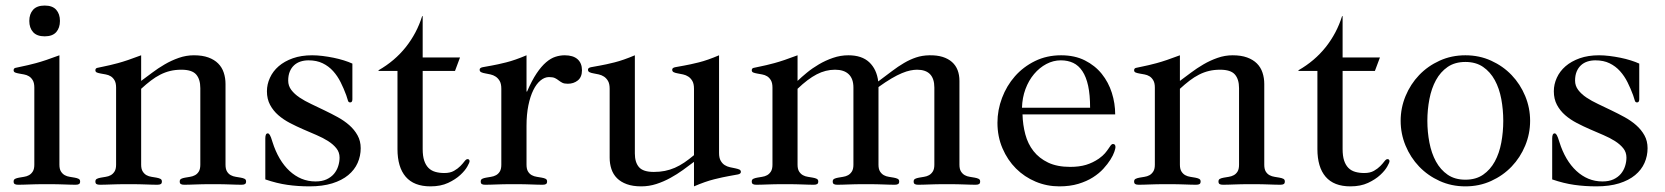

<svg xmlns="http://www.w3.org/2000/svg" viewBox="-20 -660 5966 688"><path d="M140.1 -529.8Q112.3 -529.8 98.6 -544.9Q85 -560.1 85 -585Q85 -609.9 98.6 -625Q112.3 -640.1 140.1 -640.1Q168 -640.1 181.4 -625Q194.8 -609.9 194.8 -585Q194.8 -560.1 181.4 -544.9Q168 -529.8 140.1 -529.8ZM192.9 -69.8Q192.9 -54.2 198.5 -45.4Q204.1 -36.6 212.2 -32.2Q220.2 -27.8 230 -26.4Q239.7 -24.9 247.8 -23.4Q255.9 -22 261.5 -19.3Q267.1 -16.6 267.1 -9.8Q267.1 -2.9 263.2 -0.5Q259.3 2 251 2Q241.7 2 232.2 1.7Q222.7 1.5 210.9 1Q199.2 0.5 183.8 0.2Q168.5 0 147.9 0Q127.4 0 112.1 0.2Q96.7 0.5 85 1Q73.2 1.5 63.7 1.7Q54.2 2 44.9 2Q36.6 2 32.7 -0.5Q28.8 -2.9 28.8 -9.8Q28.8 -16.6 34.4 -19.3Q40 -22 48.1 -23.4Q56.2 -24.9 65.9 -26.4Q75.7 -27.8 83.7 -32.2Q91.8 -36.6 97.4 -45.4Q103 -54.2 103 -69.8V-346.2Q103 -362.8 97.4 -372.3Q91.8 -381.8 83.7 -386.7Q75.7 -391.6 65.9 -393.3Q56.2 -395 48.1 -396.5Q40 -397.9 34.4 -400.1Q28.8 -402.3 28.8 -408.2Q28.8 -415 34.9 -416.7Q41 -418.5 58.8 -421.9Q76.7 -425.3 108.9 -433.8Q141.1 -442.4 192.9 -461.9Z M485.8 -370.1Q503.9 -383.3 525.1 -399.4Q546.4 -415.5 570.3 -429.4Q594.2 -443.4 620.6 -452.6Q647 -461.9 674.8 -461.9Q705.1 -461.9 726.6 -454.1Q748 -446.3 761.7 -432.6Q775.4 -418.9 781.7 -399.9Q788.1 -380.9 788.1 -358.9V-69.8Q788.1 -54.2 793.5 -45.4Q798.8 -36.6 807.1 -32.2Q815.4 -27.8 825 -26.4Q834.5 -24.9 842.8 -23.4Q851.1 -22 856.4 -19.3Q861.8 -16.6 861.8 -9.8Q861.8 -2.9 857.9 -0.5Q854 2 845.7 2Q836.4 2 826.9 1.7Q817.4 1.5 805.7 1Q793.9 0.5 778.6 0.2Q763.2 0 742.7 0Q722.2 0 707 0.2Q691.9 0.5 680.2 1Q668.5 1.5 658.9 1.7Q649.4 2 640.1 2Q631.8 2 627.9 -0.5Q624 -2.9 624 -9.8Q624 -16.6 629.4 -19.3Q634.8 -22 643.1 -23.4Q651.4 -24.9 660.9 -26.4Q670.4 -27.8 678.7 -32.2Q687 -36.6 692.4 -45.4Q697.8 -54.2 697.8 -69.8V-344.2Q697.8 -376 682.9 -393.1Q668 -410.2 629.9 -410.2Q608.4 -410.2 590.1 -405.8Q571.8 -401.4 554.4 -392.6Q537.1 -383.8 520.5 -371.1Q503.9 -358.4 485.8 -341.8V-69.8Q485.8 -54.2 491.5 -45.4Q497.1 -36.6 505.1 -32.2Q513.2 -27.8 522.9 -26.4Q532.7 -24.9 540.8 -23.4Q548.8 -22 554.4 -19.3Q560.1 -16.6 560.1 -9.8Q560.1 -2.9 556.2 -0.5Q552.2 2 543.9 2Q534.7 2 525.1 1.7Q515.6 1.5 503.9 1Q492.2 0.5 476.8 0.2Q461.4 0 440.9 0Q420.4 0 405 0.2Q389.6 0.5 377.9 1Q366.2 1.5 356.7 1.7Q347.2 2 337.9 2Q329.6 2 325.7 -0.5Q321.8 -2.9 321.8 -9.8Q321.8 -16.6 327.4 -19.3Q333 -22 341.1 -23.4Q349.1 -24.9 358.9 -26.4Q368.7 -27.8 376.7 -32.2Q384.8 -36.6 390.4 -45.4Q396 -54.2 396 -69.8V-346.2Q396 -362.8 390.4 -372.3Q384.8 -381.8 376.7 -386.7Q368.7 -391.6 358.9 -393.3Q349.1 -395 341.1 -396.5Q333 -397.9 327.4 -400.1Q321.8 -402.3 321.8 -408.2Q321.8 -415 328.1 -416.7Q334.5 -418.5 352.5 -421.9Q370.6 -425.3 402.6 -433.8Q434.6 -442.4 485.8 -461.9Z M936.5 -333Q936.5 -357.9 947.3 -381.3Q958 -404.8 978.5 -422.6Q999 -440.4 1029.3 -451.2Q1059.6 -461.9 1098.6 -461.9Q1115.7 -461.9 1135.7 -459.5Q1155.8 -457 1175 -453.1Q1194.3 -449.2 1212.2 -443.6Q1230 -438 1242.7 -432.1V-304.2Q1242.7 -293 1234.9 -293Q1228.5 -293 1226.8 -299.6Q1225.1 -306.2 1220.7 -318.8Q1211.9 -342.8 1200.7 -365.2Q1189.5 -387.7 1173.6 -405.3Q1157.7 -422.9 1136.2 -433.3Q1114.7 -443.8 1085.4 -443.8Q1070.3 -443.8 1056.9 -439.5Q1043.5 -435.1 1033.7 -426Q1023.9 -417 1018.3 -403.3Q1012.7 -389.6 1012.7 -371.1Q1012.7 -352.5 1023.9 -337.6Q1035.2 -322.8 1053.5 -310.5Q1071.8 -298.3 1095 -287.4Q1118.2 -276.4 1142.6 -264.6Q1167 -252.9 1190.2 -240.2Q1213.4 -227.5 1231.7 -211.4Q1250 -195.3 1261.2 -175Q1272.5 -154.8 1272.5 -128.9Q1272.5 -101.1 1261.5 -76.2Q1250.5 -51.3 1227.8 -32.5Q1205.1 -13.7 1170.4 -2.9Q1135.7 7.8 1088.9 7.8Q1047.4 7.8 1009.8 2.4Q972.2 -2.9 930.7 -17.1V-164.1Q930.7 -182.1 939.5 -182.1Q943.4 -182.1 947 -176.3Q950.7 -170.4 956.5 -150.9Q966.8 -118.2 982.2 -92Q997.6 -65.9 1017.3 -47.6Q1037.1 -29.3 1060.5 -19.5Q1084 -9.8 1110.8 -9.8Q1133.8 -9.8 1150.1 -17.3Q1166.5 -24.9 1176.8 -37.1Q1187 -49.3 1191.9 -64.7Q1196.8 -80.1 1196.8 -95.2Q1196.8 -114.3 1185.5 -128.4Q1174.3 -142.6 1156 -154.3Q1137.7 -166 1114.3 -176Q1090.8 -186 1066.7 -196.5Q1042.5 -207 1019 -219.2Q995.6 -231.4 977.3 -247.3Q959 -263.2 947.8 -284.2Q936.5 -305.2 936.5 -333Z M1610.4 -405.8H1494.6V-126Q1494.6 -101.1 1500 -84.7Q1505.4 -68.4 1515.4 -58.3Q1525.4 -48.3 1539.8 -44.2Q1554.2 -40 1572.3 -40Q1593.3 -40 1606.9 -47.9Q1620.6 -55.7 1629.6 -64.9Q1638.7 -74.2 1644.5 -82Q1650.4 -89.8 1655.3 -89.8Q1662.6 -89.8 1662.6 -82Q1662.6 -77.6 1654.5 -63.2Q1646.5 -48.8 1629.4 -33Q1612.3 -17.1 1585.7 -4.6Q1559.1 7.8 1522.5 7.8Q1463.4 7.8 1433.8 -26.6Q1404.3 -61 1404.3 -126V-405.8H1336.4V-408.2Q1394.5 -441.4 1434.1 -491.2Q1473.6 -541 1492.7 -602.1H1494.6V-454.1H1628.4Z M1776.4 -341.8Q1776.4 -359.9 1770.5 -369.9Q1764.6 -379.9 1756.1 -385.5Q1747.6 -391.1 1737.5 -393.3Q1727.5 -395.5 1719 -397Q1710.4 -398.4 1704.6 -401.1Q1698.7 -403.8 1698.7 -410.2Q1698.7 -417 1709.5 -419.2Q1720.2 -421.4 1741.5 -425Q1762.7 -428.7 1793.9 -436.5Q1825.2 -444.3 1866.7 -461.9V-332H1868.7Q1885.7 -371.6 1902.8 -397Q1919.9 -422.4 1936.8 -436.8Q1953.6 -451.2 1970.2 -456.5Q1986.8 -461.9 2003.4 -461.9Q2033.7 -461.9 2049.6 -447.8Q2065.4 -433.6 2065.4 -408.2Q2065.4 -383.8 2050.5 -371.8Q2035.6 -359.9 2014.6 -359.9Q2002 -359.9 1994.9 -363.5Q1987.8 -367.2 1981.9 -371.8Q1976.1 -376.5 1968.8 -380.1Q1961.4 -383.8 1947.3 -383.8Q1931.6 -383.8 1917 -371.8Q1902.3 -359.9 1891.1 -337.2Q1879.9 -314.5 1873.3 -282.2Q1866.7 -250 1866.7 -209V-69.8Q1866.7 -54.2 1872.1 -45.4Q1877.4 -36.6 1885.7 -32.2Q1894 -27.8 1903.6 -26.4Q1913.1 -24.9 1921.4 -23.4Q1929.7 -22 1935.1 -19.3Q1940.4 -16.6 1940.4 -9.8Q1940.4 -2.9 1936.5 -0.5Q1932.6 2 1924.3 2Q1915 2 1905.5 1.7Q1896 1.5 1884.3 1Q1872.6 0.5 1857.2 0.2Q1841.8 0 1821.3 0Q1800.8 0 1785.6 0.2Q1770.5 0.5 1758.8 1Q1747.1 1.5 1737.5 1.7Q1728 2 1718.3 2Q1710 2 1706.3 -0.5Q1702.6 -2.9 1702.6 -9.8Q1702.6 -16.6 1708 -19.3Q1713.4 -22 1721.7 -23.4Q1730 -24.9 1739.5 -26.4Q1749 -27.8 1757.3 -32.2Q1765.6 -36.6 1771 -45.4Q1776.4 -54.2 1776.4 -69.8Z M2466.8 -80.1Q2448.7 -66.4 2427.5 -51Q2406.2 -35.6 2382.3 -22.5Q2358.4 -9.3 2332 -0.7Q2305.7 7.8 2277.8 7.8Q2247.6 7.8 2226.1 0Q2204.6 -7.8 2190.9 -21.5Q2177.2 -35.2 2170.9 -54.2Q2164.6 -73.2 2164.6 -95.2V-341.8Q2164.6 -359.9 2158.7 -369.9Q2152.8 -379.9 2144.3 -385.5Q2135.7 -391.1 2125.7 -393.3Q2115.7 -395.5 2107.2 -397Q2098.6 -398.4 2092.8 -401.1Q2086.9 -403.8 2086.9 -410.2Q2086.9 -417 2097.7 -419.2Q2108.4 -421.4 2129.6 -425Q2150.9 -428.7 2182.1 -436.5Q2213.4 -444.3 2254.9 -461.9V-109.9Q2254.9 -78.1 2269.8 -61Q2284.7 -43.9 2322.8 -43.9Q2344.2 -43.9 2362.5 -47.6Q2380.9 -51.3 2398.2 -58.8Q2415.5 -66.4 2432.1 -77.6Q2448.7 -88.9 2466.8 -104V-341.8Q2466.8 -359.9 2460.9 -369.9Q2455.1 -379.9 2446.5 -385.5Q2438 -391.1 2427.7 -393.3Q2417.5 -395.5 2408.9 -397Q2400.4 -398.4 2394.5 -401.1Q2388.7 -403.8 2388.7 -410.2Q2388.7 -417 2399.4 -419.2Q2410.2 -421.4 2431.4 -425Q2452.6 -428.7 2484.1 -436.5Q2515.6 -444.3 2556.6 -461.9V-111.8Q2556.6 -94.2 2562.5 -84Q2568.4 -73.7 2576.9 -68.4Q2585.4 -63 2595.7 -60.8Q2606 -58.6 2614.5 -56.9Q2623 -55.2 2628.9 -52.7Q2634.8 -50.3 2634.8 -43.9Q2634.8 -37.1 2624 -34.9Q2613.3 -32.7 2592 -29.1Q2570.8 -25.4 2539.3 -17.6Q2507.8 -9.8 2466.8 7.8Z M3127.9 -69.8Q3127.9 -54.2 3133.5 -45.4Q3139.2 -36.6 3147.2 -32.2Q3155.3 -27.8 3165 -26.4Q3174.8 -24.9 3182.9 -23.4Q3190.9 -22 3196.5 -19.3Q3202.1 -16.6 3202.1 -9.8Q3202.1 -2.9 3198.2 -0.5Q3194.3 2 3186 2Q3176.8 2 3167.2 1.7Q3157.7 1.5 3146 1Q3134.3 0.5 3118.9 0.2Q3103.5 0 3083 0Q3062.5 0 3047.1 0.2Q3031.7 0.5 3020 1Q3008.3 1.5 2998.8 1.7Q2989.3 2 2980 2Q2971.7 2 2967.8 -0.5Q2963.9 -2.9 2963.9 -9.8Q2963.9 -16.6 2969.5 -19.3Q2975.1 -22 2983.2 -23.4Q2991.2 -24.9 3001 -26.4Q3010.7 -27.8 3018.8 -32.2Q3026.9 -36.6 3032.5 -45.4Q3038.1 -54.2 3038.1 -69.8V-346.2Q3038.1 -377.9 3021.2 -394Q3004.4 -410.2 2972.2 -410.2Q2938.5 -410.2 2906.5 -393.6Q2874.5 -377 2837.9 -341.8V-69.8Q2837.9 -54.2 2843.5 -45.4Q2849.1 -36.6 2857.2 -32.2Q2865.2 -27.8 2875 -26.4Q2884.8 -24.9 2892.8 -23.4Q2900.9 -22 2906.5 -19.3Q2912.1 -16.6 2912.1 -9.8Q2912.1 -2.9 2908.2 -0.5Q2904.3 2 2896 2Q2886.7 2 2877.2 1.7Q2867.7 1.5 2856 1Q2844.2 0.5 2828.9 0.2Q2813.5 0 2793 0Q2772.5 0 2757.1 0.2Q2741.7 0.5 2730 1Q2718.3 1.5 2708.7 1.7Q2699.2 2 2689.9 2Q2681.6 2 2677.7 -0.5Q2673.8 -2.9 2673.8 -9.8Q2673.8 -16.6 2679.4 -19.3Q2685.1 -22 2693.1 -23.4Q2701.2 -24.9 2710.9 -26.4Q2720.7 -27.8 2728.8 -32.2Q2736.8 -36.6 2742.4 -45.4Q2748 -54.2 2748 -69.8V-346.2Q2748 -362.8 2742.4 -372.3Q2736.8 -381.8 2728.8 -386.7Q2720.7 -391.6 2710.9 -393.3Q2701.2 -395 2693.1 -396.5Q2685.1 -397.9 2679.4 -400.1Q2673.8 -402.3 2673.8 -408.2Q2673.8 -415 2680.2 -416.7Q2686.5 -418.5 2704.6 -421.9Q2722.7 -425.3 2754.6 -433.8Q2786.6 -442.4 2837.9 -461.9V-370.1Q2851.6 -383.3 2871.1 -399.4Q2890.6 -415.5 2914.3 -429.4Q2938 -443.4 2964.8 -452.6Q2991.7 -461.9 3020 -461.9Q3068.4 -461.9 3095 -436.8Q3121.6 -411.6 3127 -368.2Q3153.8 -388.2 3176 -405Q3198.2 -421.9 3219.5 -434.3Q3240.7 -446.8 3262.5 -454.1Q3284.2 -461.4 3310.1 -461.9Q3337.4 -462.4 3357.7 -456.1Q3377.9 -449.7 3391.4 -437.7Q3404.8 -425.8 3411.4 -408.7Q3418 -391.6 3418 -370.1V-69.8Q3418 -54.2 3423.6 -45.4Q3429.2 -36.6 3437.3 -32.2Q3445.3 -27.8 3455.1 -26.4Q3464.8 -24.9 3472.9 -23.4Q3481 -22 3486.6 -19.3Q3492.2 -16.6 3492.2 -9.8Q3492.2 -2.9 3488.3 -0.5Q3484.4 2 3476.1 2Q3466.8 2 3457.3 1.7Q3447.8 1.5 3435.8 1Q3423.8 0.5 3408.7 0.2Q3393.6 0 3373 0Q3352.5 0 3337.2 0.2Q3321.8 0.5 3310.1 1Q3298.3 1.5 3288.8 1.7Q3279.3 2 3270 2Q3261.7 2 3257.8 -0.5Q3253.9 -2.9 3253.9 -9.8Q3253.9 -16.6 3259.5 -19.3Q3265.1 -22 3273.2 -23.4Q3281.2 -24.9 3291 -26.4Q3300.8 -27.8 3308.8 -32.2Q3316.9 -36.6 3322.5 -45.4Q3328.1 -54.2 3328.1 -69.8V-346.2Q3328.1 -410.2 3266.1 -410.2Q3255.4 -410.2 3241.9 -407.5Q3228.5 -404.8 3211.9 -397.9Q3195.3 -391.1 3174.6 -378.9Q3153.8 -366.7 3127.9 -348.1Z M3644 -250Q3645 -212.4 3654.1 -178.5Q3663.1 -144.5 3683.3 -118.7Q3703.6 -92.8 3735.8 -77.4Q3768.1 -62 3814.9 -62Q3847.2 -62 3871.6 -69.3Q3896 -76.7 3918 -91.8Q3931.6 -101.6 3939.5 -110.8Q3947.3 -120.1 3952.1 -127.4Q3957 -134.8 3960.4 -139.4Q3963.9 -144 3968.3 -144Q3977.1 -144 3977.1 -132.8Q3977.1 -127.9 3972.9 -115.7Q3968.8 -103.5 3959 -87.9Q3949.2 -72.3 3933.8 -55.4Q3918.5 -38.6 3896.2 -24.4Q3874 -10.3 3844 -1.2Q3814 7.8 3775.9 7.8Q3731.4 7.8 3691.2 -9Q3650.9 -25.9 3620.6 -56.2Q3590.3 -86.4 3572.3 -128.4Q3554.2 -170.4 3554.2 -220.2Q3554.2 -265.6 3570.6 -309.1Q3586.9 -352.5 3616.7 -386.5Q3646.5 -420.4 3688.7 -441.2Q3731 -461.9 3782.2 -461.9Q3831.1 -461.9 3867.4 -443.6Q3903.8 -425.3 3928 -395.3Q3952.1 -365.2 3964.1 -327.4Q3976.1 -289.6 3976.1 -250ZM3886.2 -273.9Q3886.2 -320.3 3879.2 -352.5Q3872.1 -384.8 3858.6 -405Q3845.2 -425.3 3825.7 -434.6Q3806.2 -443.8 3781.2 -443.8Q3754.4 -443.8 3729.5 -430.7Q3704.6 -417.5 3685.3 -394.5Q3666 -371.6 3654.5 -340.6Q3643.1 -309.6 3642.1 -273.9Z M4208 -370.1Q4226.1 -383.3 4247.3 -399.4Q4268.6 -415.5 4292.5 -429.4Q4316.4 -443.4 4342.8 -452.6Q4369.1 -461.9 4397 -461.9Q4427.2 -461.9 4448.7 -454.1Q4470.2 -446.3 4483.9 -432.6Q4497.6 -418.9 4503.9 -399.9Q4510.3 -380.9 4510.3 -358.9V-69.8Q4510.3 -54.2 4515.6 -45.4Q4521 -36.6 4529.3 -32.2Q4537.6 -27.8 4547.1 -26.4Q4556.6 -24.9 4564.9 -23.4Q4573.2 -22 4578.6 -19.3Q4584 -16.6 4584 -9.8Q4584 -2.9 4580.1 -0.5Q4576.2 2 4567.9 2Q4558.6 2 4549.1 1.7Q4539.6 1.5 4527.8 1Q4516.1 0.5 4500.7 0.2Q4485.4 0 4464.8 0Q4444.3 0 4429.2 0.2Q4414.1 0.5 4402.3 1Q4390.6 1.5 4381.1 1.7Q4371.6 2 4362.3 2Q4354 2 4350.1 -0.5Q4346.2 -2.9 4346.2 -9.8Q4346.2 -16.6 4351.6 -19.3Q4356.9 -22 4365.2 -23.4Q4373.5 -24.9 4383.1 -26.4Q4392.6 -27.8 4400.9 -32.2Q4409.2 -36.6 4414.6 -45.4Q4419.9 -54.2 4419.9 -69.8V-344.2Q4419.9 -376 4405 -393.1Q4390.1 -410.2 4352.1 -410.2Q4330.6 -410.2 4312.3 -405.8Q4293.9 -401.4 4276.6 -392.6Q4259.3 -383.8 4242.7 -371.1Q4226.1 -358.4 4208 -341.8V-69.8Q4208 -54.2 4213.6 -45.4Q4219.2 -36.6 4227.3 -32.2Q4235.4 -27.8 4245.1 -26.4Q4254.9 -24.9 4262.9 -23.4Q4271 -22 4276.6 -19.3Q4282.2 -16.6 4282.2 -9.8Q4282.2 -2.9 4278.3 -0.5Q4274.4 2 4266.1 2Q4256.8 2 4247.3 1.7Q4237.8 1.5 4226.1 1Q4214.4 0.5 4199 0.2Q4183.6 0 4163.1 0Q4142.6 0 4127.2 0.2Q4111.8 0.5 4100.1 1Q4088.4 1.5 4078.9 1.7Q4069.3 2 4060.1 2Q4051.8 2 4047.9 -0.5Q4043.9 -2.9 4043.9 -9.8Q4043.9 -16.6 4049.6 -19.3Q4055.2 -22 4063.2 -23.4Q4071.3 -24.9 4081.1 -26.4Q4090.8 -27.8 4098.9 -32.2Q4106.9 -36.6 4112.5 -45.4Q4118.2 -54.2 4118.2 -69.8V-346.2Q4118.2 -362.8 4112.5 -372.3Q4106.9 -381.8 4098.9 -386.7Q4090.8 -391.6 4081.1 -393.3Q4071.3 -395 4063.2 -396.5Q4055.2 -397.9 4049.6 -400.1Q4043.9 -402.3 4043.9 -408.2Q4043.9 -415 4050.3 -416.7Q4056.6 -418.5 4074.7 -421.9Q4092.8 -425.3 4124.8 -433.8Q4156.7 -442.4 4208 -461.9Z M4906.7 -405.8H4791V-126Q4791 -101.1 4796.4 -84.7Q4801.8 -68.4 4811.8 -58.3Q4821.8 -48.3 4836.2 -44.2Q4850.6 -40 4868.7 -40Q4889.6 -40 4903.3 -47.9Q4917 -55.7 4926 -64.9Q4935.1 -74.2 4940.9 -82Q4946.8 -89.8 4951.7 -89.8Q4959 -89.8 4959 -82Q4959 -77.6 4950.9 -63.2Q4942.9 -48.8 4925.8 -33Q4908.7 -17.1 4882.1 -4.6Q4855.5 7.8 4818.8 7.8Q4759.8 7.8 4730.2 -26.6Q4700.7 -61 4700.7 -126V-405.8H4632.8V-408.2Q4690.9 -441.4 4730.5 -491.2Q4770 -541 4789.1 -602.1H4791V-454.1H4924.8Z M5231 7.8Q5181.2 7.8 5138.7 -11.5Q5096.2 -30.8 5065.2 -63.2Q5034.2 -95.7 5016.6 -138.2Q4999 -180.7 4999 -227.1Q4999 -273.4 5016.6 -315.9Q5034.2 -358.4 5065.2 -390.9Q5096.2 -423.3 5138.7 -442.6Q5181.2 -461.9 5231 -461.9Q5280.8 -461.9 5323.2 -442.6Q5365.7 -423.3 5396.7 -390.9Q5427.7 -358.4 5445.3 -315.9Q5462.9 -273.4 5462.9 -227.1Q5462.9 -180.7 5445.3 -138.2Q5427.7 -95.7 5396.7 -63.2Q5365.7 -30.8 5323.2 -11.5Q5280.8 7.8 5231 7.8ZM5231 -16.1Q5268.6 -16.1 5294.4 -33.9Q5320.3 -51.8 5336.4 -81.3Q5352.5 -110.8 5359.6 -148.9Q5366.7 -187 5366.7 -227.1Q5366.7 -267.1 5359.6 -305.2Q5352.5 -343.3 5336.4 -372.8Q5320.3 -402.3 5294.4 -420.2Q5268.6 -438 5231 -438Q5193.4 -438 5167.5 -420.2Q5141.6 -402.3 5125.5 -372.8Q5109.4 -343.3 5102.1 -305.2Q5094.7 -267.1 5094.7 -227.1Q5094.7 -187 5102.1 -148.9Q5109.4 -110.8 5125.5 -81.3Q5141.6 -51.8 5167.5 -33.9Q5193.4 -16.1 5231 -16.1Z M5547.9 -333Q5547.9 -357.9 5558.6 -381.3Q5569.3 -404.8 5589.8 -422.6Q5610.4 -440.4 5640.6 -451.2Q5670.9 -461.9 5710 -461.9Q5727.1 -461.9 5747.1 -459.5Q5767.1 -457 5786.4 -453.1Q5805.7 -449.2 5823.5 -443.6Q5841.3 -438 5854 -432.1V-304.2Q5854 -293 5846.2 -293Q5839.8 -293 5838.1 -299.6Q5836.4 -306.2 5832 -318.8Q5823.2 -342.8 5812 -365.2Q5800.8 -387.7 5784.9 -405.3Q5769 -422.9 5747.6 -433.3Q5726.1 -443.8 5696.8 -443.8Q5681.6 -443.8 5668.2 -439.5Q5654.8 -435.1 5645 -426Q5635.3 -417 5629.6 -403.3Q5624 -389.6 5624 -371.1Q5624 -352.5 5635.3 -337.6Q5646.5 -322.8 5664.8 -310.5Q5683.1 -298.3 5706.3 -287.4Q5729.5 -276.4 5753.9 -264.6Q5778.3 -252.9 5801.5 -240.2Q5824.7 -227.5 5843 -211.4Q5861.3 -195.3 5872.6 -175Q5883.8 -154.8 5883.8 -128.9Q5883.8 -101.1 5872.8 -76.2Q5861.8 -51.3 5839.1 -32.5Q5816.4 -13.7 5781.7 -2.9Q5747.1 7.8 5700.2 7.8Q5658.7 7.8 5621.1 2.4Q5583.5 -2.9 5542 -17.1V-164.1Q5542 -182.1 5550.8 -182.1Q5554.7 -182.1 5558.3 -176.3Q5562 -170.4 5567.9 -150.9Q5578.1 -118.2 5593.5 -92Q5608.9 -65.9 5628.7 -47.6Q5648.4 -29.3 5671.9 -19.5Q5695.3 -9.8 5722.2 -9.8Q5745.1 -9.8 5761.5 -17.3Q5777.8 -24.9 5788.1 -37.1Q5798.3 -49.3 5803.2 -64.7Q5808.1 -80.1 5808.1 -95.2Q5808.1 -114.3 5796.9 -128.4Q5785.6 -142.6 5767.3 -154.3Q5749 -166 5725.6 -176Q5702.1 -186 5678 -196.5Q5653.8 -207 5630.4 -219.2Q5606.9 -231.4 5588.6 -247.3Q5570.3 -263.2 5559.1 -284.2Q5547.9 -305.2 5547.9 -333Z"/></svg>

Font: XB Zar
Style: Regular
Weight: 400
Designer: Behnam
Foundry: Irmug
Version: Version 8.005 2009